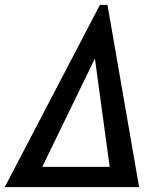

<svg xmlns="http://www.w3.org/2000/svg" viewBox="-44 -766 664 786"><path d="M365 -746H396L525.5 0H-24.5ZM405 -83 344.5 -526.5 129 -83Z"/></svg>

Font: JuliaMono SemiBold
Style: Italic
Weight: 600
Italic angle: -9°
Monospace: yes
Designer: cormullion
Foundry: corm
Version: Version 0.056; ttfautohint (v1.8.4)